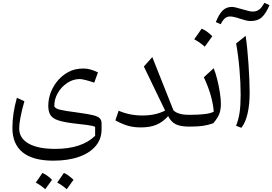

<svg xmlns="http://www.w3.org/2000/svg" viewBox="-20 -892 1919 1353"><path d="M644 -309.6Q611.8 -320.8 583.5 -327.9Q555.2 -335 543 -335Q494.6 -335 453.1 -307.1Q411.6 -279.3 386.5 -235.1Q361.3 -190.9 362.8 -141.1Q369.1 -133.3 377.2 -128.2Q385.3 -123 402.3 -118.9Q419.4 -114.7 451.4 -109.6Q483.4 -104.5 538.1 -97.2Q604 -88.4 637.9 -79.6Q671.9 -70.8 683.8 -57.6Q695.8 -44.4 695.8 -22V19.5Q695.8 87.4 654.1 137Q612.3 186.5 535.9 213.4Q459.5 240.2 355.5 240.2Q212.9 240.2 140.1 181.9Q67.4 123.5 67.4 9.3Q67.4 -92.3 99.1 -203.1L151.9 -178.7Q115.2 -48.8 115.2 13.2Q115.2 82 181.4 119.6Q247.6 157.2 368.2 157.2Q556.2 157.2 650.4 64.9V2.4Q643.1 -2 631.3 -4.9Q619.6 -7.8 590.8 -11.7Q562 -15.6 503.9 -22Q431.6 -30.3 391.6 -43.5Q351.6 -56.6 335.9 -80.8Q320.3 -105 320.3 -145Q320.3 -218.8 359.1 -284.4Q397.9 -350.1 462.4 -384.8Q505.9 -409.2 570.3 -409.2Q614.3 -409.2 670.4 -381.8ZM231.9 394.5Q256.8 360.8 278.8 326.7Q310.5 339.4 346.7 375Q313.5 421.4 298.8 441.4Q268.1 413.6 231.9 394.5ZM498 375 450.2 441.4Q417.5 412.6 383.3 394.5Q401.9 368.2 430.2 326.7Q457.5 336.9 498 375Z M1143.6 -112.8 993.7 -423.3 1053.2 -489.7 1202.1 -114.7Q1233.9 -83 1310.1 -83H1310.5V0H1310.1Q1251 0 1217.8 -16.8Q1184.6 -33.7 1165 -73.7Q1127.9 -32.2 1083 -13.2Q1038.1 5.9 972.7 5.9Q923.8 5.9 884.5 -4.9Q845.2 -15.6 793 -43.5L815.9 -111.8Q893.1 -78.1 984.4 -78.1Q1075.7 -78.1 1143.6 -112.8Z M1400.9 -689.9Q1435.5 -676.8 1476.1 -636.7Q1449.7 -598.6 1422.9 -563Q1406.2 -578.1 1387.5 -591.3Q1368.7 -604.5 1348.6 -615.2Q1362.3 -633.8 1374.8 -652.1Q1387.2 -670.4 1400.9 -689.9ZM1310.5 0Q1294.9 0 1294.9 -31.7V-51.3Q1294.9 -83 1310.5 -83H1329.1Q1377 -83 1420.4 -87.9Q1463.9 -92.8 1486.3 -105Q1482.9 -154.8 1466.3 -215.3Q1449.7 -275.9 1416.5 -347.7L1485.8 -411.1Q1499.5 -377.9 1511 -331.5Q1522.5 -285.2 1529.5 -239.5Q1536.6 -193.8 1536.6 -161.6Q1536.6 -117.7 1524.9 -88.4Q1513.2 -59.1 1483.4 -23.9Q1446.3 -10.3 1409.9 -5.1Q1373.5 0 1322.8 0Z M1614.7 -843.3Q1632.8 -843.3 1687.5 -826.7Q1716.3 -818.4 1732.7 -814.5Q1749 -810.5 1760.3 -810.5Q1787.1 -810.5 1805.9 -824.2Q1824.7 -837.9 1842.8 -872.1L1878.9 -855.5Q1854 -796.9 1825 -770.3Q1795.9 -743.7 1746.1 -743.7Q1731.4 -743.7 1713.9 -747.8Q1696.3 -752 1670.9 -760.3Q1626 -775.9 1601.6 -775.9Q1580.6 -775.9 1565.4 -763.4Q1550.3 -751 1535.2 -721.2L1501 -736.3Q1521.5 -789.1 1547.4 -816.2Q1573.2 -843.3 1614.7 -843.3ZM1710.9 -639.2Q1716.8 -602.5 1721.9 -551Q1727.1 -499.5 1731 -442.6Q1734.9 -385.7 1737.1 -332.5Q1739.3 -279.3 1739.3 -238.8Q1739.3 -155.8 1724.6 -91.8Q1710 -27.8 1680.7 8.8L1643.6 -5.9Q1660.6 -48.3 1668.2 -97.7Q1675.8 -147 1675.8 -222.7Q1675.8 -307.1 1667.7 -402.3Q1659.7 -497.6 1644 -585.9Z"/></svg>

Font: Pinar-DS1-FD Regular
Style: Regular
Weight: 400
Designer: Amin Abedi
Version: Version 3.000